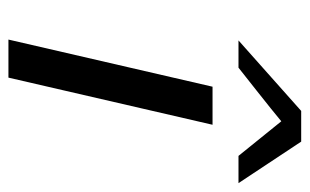

<svg xmlns="http://www.w3.org/2000/svg" viewBox="-156 -560 717 444"><g transform="rotate(90 202.0 -338.5)"><path d="M74 -532 237 -677H308L404 -532H341L261 -631Q237 -611 189.5 -573.5Q142 -536 137 -532ZM72 0 181 -472H269L160 0Z"/></g></svg>

Font: Coval
Style: Book Italic
Weight: 350
Foundry: Context Ltd
Version: Version 001.000